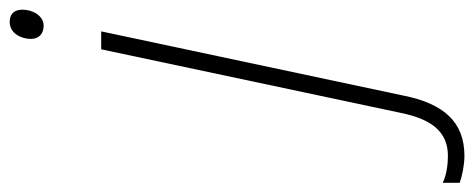

<svg xmlns="http://www.w3.org/2000/svg" viewBox="-458 -446 1004 407"><g transform="rotate(-90 44.5 -242.0)"><path d="M194 -652C215 -652 228 -675 228 -697C228 -712 221 -724 202 -724C178 -724 166 -700 166 -679C166 -662 177 -652 194 -652ZM-82 240C-10 240 29 196 46 110L182 -530H144L9 106C-4 169 -30 205 -82 205C-100 205 -123 202 -139 194V230C-125 235 -101 240 -82 240Z"/></g></svg>

Font: Noto Sans ExtraLight
Style: Italic
Weight: 200
Italic angle: -12°
Designer: Monotype Design Team
Foundry: Monotype Imaging Inc.
Version: Version 2.013